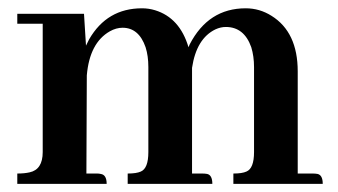

<svg xmlns="http://www.w3.org/2000/svg" viewBox="-20 -452 832 472"><path d="M218.8 -25.4H192.4L193.4 -266.6Q200.2 -346.7 250 -375Q265.6 -383.8 281.2 -383.8Q321.3 -383.8 337.9 -335.9Q344.7 -314.5 344.7 -287.1V-78.1Q344.7 -38.1 326.2 -30.3Q315.4 -25.4 293.9 -25.4V0H502Q502 -21.5 489.3 -24.4Q483.4 -25.4 477.5 -25.4H452.1V-272.5V-285.2Q462.9 -357.4 509.8 -379.9Q522.5 -385.7 535.2 -385.7Q580.1 -385.7 597.7 -335.9Q604.5 -313.5 604.5 -287.1V-78.1Q604.5 -38.1 585.9 -30.3Q575.2 -25.4 553.7 -25.4V0H773.4Q773.4 -21.5 760.7 -24.4Q754.9 -25.4 749 -25.4H711.9V-276.4Q711.9 -373 647.5 -413.1Q618.2 -431.6 584 -431.6Q492.2 -431.6 446.3 -342.8Q444.3 -338.9 443.4 -335.9Q421.9 -408.2 361.3 -426.8Q345.7 -431.6 329.1 -431.6Q243.2 -431.6 199.2 -355.5Q195.3 -347.7 191.4 -339.8L186.5 -418H22.5V-393.6H85V-78.1Q85 -35.2 52.7 -28.3Q40 -25.4 22.5 -25.4V0H242.2Q242.2 -22.5 227.5 -24.4Q223.6 -25.4 218.8 -25.4Z"/></svg>

Font: Abhaya Libre
Style: Bold
Weight: 700
Designer: Pushpananda Ekanayake, Sol Matas, Pathum Egodawatta
Foundry: Mooniak
Version: Version 1.050 ; ttfautohint (v1.6)